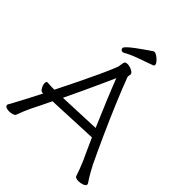

<svg xmlns="http://www.w3.org/2000/svg" viewBox="-242 -1023 1175 1175"><g transform="rotate(45 345.0 -435.5)"><path d="M460 -816Q411 -798 362.5 -781Q314 -764 280 -744Q274 -741 269 -741Q262 -741 257 -746Q252 -751 252 -758Q252 -764 264 -776.5Q276 -789 308.5 -813.5Q341 -838 402 -879Q404 -880 408 -880Q418 -880 431.5 -870.5Q445 -861 456 -848.5Q467 -836 467 -826Q467 -819 460 -816ZM99 -218Q87 -218 77 -236.5Q67 -255 67 -270Q67 -285 78 -285H80Q89 -284 98 -283.5Q107 -283 119 -283H138Q172 -351 206 -420.5Q240 -490 268 -551Q296 -612 312 -653Q316 -662 318 -680.5Q320 -699 325 -705Q330 -711 344 -711Q361 -711 379 -702.5Q397 -694 401 -684Q401 -684 401 -683L402 -681Q402 -681 402 -680Q402 -676 400.5 -670.5Q399 -665 399 -660Q399 -655 400 -653Q429 -576 467.5 -484.5Q506 -393 548 -300Q590 -207 629 -125Q637 -109 654 -79Q671 -49 687 -26Q689 -23 690 -20.5Q691 -18 691 -16Q691 -4 673 2.5Q655 9 638 9Q627 9 618 6Q609 3 607 -3Q601 -21 590 -50.5Q579 -80 571 -98Q556 -130 540 -165.5Q524 -201 507 -239Q507 -239 483.5 -238Q460 -237 423 -235.5Q386 -234 344.5 -232Q303 -230 265.5 -228.5Q228 -227 204.5 -226Q181 -225 180 -225Q164 -191 148 -159Q132 -127 118 -99Q110 -83 98.5 -55Q87 -27 81 -10Q78 -2 64.5 2.5Q51 7 36 7Q22 7 10.5 2.5Q-1 -2 -1 -12Q-1 -18 3 -23Q7 -29 11 -36.5Q15 -44 24.5 -62Q34 -80 53.5 -116.5Q73 -153 106 -218ZM482 -296Q445 -382 411 -464Q377 -546 356 -601Q339 -563 315.5 -511Q292 -459 265 -401Q238 -343 210 -285Z"/></g></svg>

Font: Klee One SemiBold
Style: Regular
Weight: 600
Designer: Fontworks Inc.
Foundry: Fontworks Inc.
Version: Version 1.00;January 12, 2022;FontCreator 13.0.0.2683 64-bit